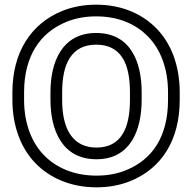

<svg xmlns="http://www.w3.org/2000/svg" viewBox="-20 -766 830 821"><path d="M698.5 -339C698.5 -183 632.4 -83.7 517.8 -37.7C480.4 -22.7 438.8 -15 392.4 -15C291.7 -15 217.9 -51.9 169.3 -101.1C117.2 -153.8 83 -235 83 -339V-371C83 -526.2 151.5 -627.4 265.9 -673.3C303.3 -688.3 344.9 -696 391.3 -696C492.3 -696 564.6 -659.2 613.2 -609.5C665.3 -556.3 698.5 -475.4 698.5 -371ZM748.5 -339V-371C748.5 -486 711.6 -580.5 649 -644.5C591.2 -703.5 505 -746 391.3 -746C339.4 -746 291.2 -737.3 247.2 -719.7C112.7 -665.7 33 -542.4 33 -371V-339C33 -224.1 71 -129.3 133.7 -65.9C191.6 -7.4 279 35 392.4 35C444.3 35 492.5 26.3 536.5 8.7C671.4 -45.5 748.5 -167.3 748.5 -339ZM392.4 -85C538.6 -85 585.7 -210.5 585.7 -339V-372C585.7 -501.9 537.8 -625 391.3 -625C245.3 -625 195.8 -501.3 195.8 -372V-339C195.8 -208.2 246.5 -85 392.4 -85ZM392.4 -135C368.3 -135 348 -139.4 330.4 -147.6C272.5 -174.9 245.8 -241.7 245.8 -339V-372C245.8 -493.8 285.9 -575 391.3 -575C497.1 -575 535.7 -494.9 535.7 -372V-339C535.7 -216.9 497.2 -135 392.4 -135Z"/></svg>

Font: Asimov
Style: WidOu
Weight: 500
Designer: Google
Version: Version 2.000980; 2014